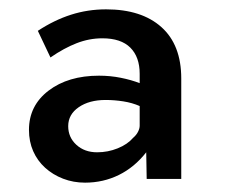

<svg xmlns="http://www.w3.org/2000/svg" viewBox="-20 -732 482 411"><path d="M162 -341Q137 -341 115 -349.5Q93 -358 76.5 -373Q60 -388 51 -408.5Q42 -429 42 -454Q42 -506 84 -538Q126 -570 192 -570Q216 -570 238.5 -565.5Q261 -561 279 -554V-574Q279 -610 259 -630Q239 -650 199 -650Q171 -650 144 -639.5Q117 -629 88 -609L61 -666Q96 -689 132 -700.5Q168 -712 207 -712Q283 -712 325.5 -674Q368 -636 368 -564V-349H294L293 -406Q268 -374 234.5 -357.5Q201 -341 162 -341ZM188 -406Q211 -406 232 -414.5Q253 -423 265 -437Q272 -443 275.5 -450Q279 -457 279 -463V-505Q263 -512 244 -515Q225 -518 206 -518Q171 -518 148.5 -502.5Q126 -487 126 -462Q126 -438 143.5 -422Q161 -406 188 -406Z"/></svg>

Font: Rising Sun SemiBold
Style: Regular
Weight: 600
Designer: Matt McInerney, Pablo Impallari, Rodrigo Fuenzalida (Raleway font), Stephen Hutchings (Greek), Cristiano Sobral (main ch
Foundry: The Rising Sun Project Authors
Version: Version 4.327; ttfautohint (v1.8.4.7-5d5b-dirty)